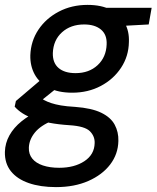

<svg xmlns="http://www.w3.org/2000/svg" viewBox="-50 -533 640 785"><path d="M179 232Q115 232 67.5 215.5Q20 199 -5.5 167Q-31 135 -30 88Q-29 52 -11.5 20.5Q6 -11 38 -37Q70 -63 117 -84L165 -40Q116 -20 92.5 9Q69 38 68 71Q67 97 82 115.5Q97 134 125.5 143.5Q154 153 192 153Q254 153 295 126Q336 99 337 52Q338 24 317.5 3.5Q297 -17 235 -21Q188 -24 152 -31Q116 -38 89 -47.5Q62 -57 42.5 -69.5Q23 -82 10 -97L15 -120L128 -216L201 -188L78 -89L106 -139Q119 -130 131 -123.5Q143 -117 159.5 -111.5Q176 -106 199 -102Q222 -98 257 -96Q325 -91 364 -72Q403 -53 419 -23Q435 7 434 43Q433 97 400.5 139.5Q368 182 311 207Q254 232 179 232ZM245 -154Q188 -154 149.5 -174Q111 -194 92 -228.5Q73 -263 74 -307Q76 -365 107 -411.5Q138 -458 190.5 -485.5Q243 -513 308 -513Q365 -513 403 -493Q441 -473 460 -439Q479 -405 477 -361Q476 -303 445 -256Q414 -209 362 -181.5Q310 -154 245 -154ZM259 -234Q314 -234 349 -266.5Q384 -299 386 -351Q388 -391 363 -412Q338 -433 294 -433Q239 -433 203.5 -401Q168 -369 166 -316Q165 -276 189.5 -255Q214 -234 259 -234ZM374 -423 364 -501H570L558 -433Z"/></svg>

Font: DM Sans 17pt Medium
Style: Italic
Weight: 500
Italic angle: -10°
Version: Version 4.004;gftools[0.9.30]